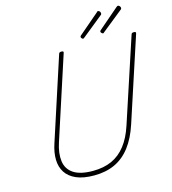

<svg xmlns="http://www.w3.org/2000/svg" viewBox="-171 -1392 1388 1549"><g transform="rotate(-15 522.5 -617.5)"><path d="M422 19Q332 19 273.5 -6.5Q215 -32 186 -77Q157 -122 155.5 -182.5Q154 -243 178 -315L401 -1000Q403 -1008 407.5 -1011.5Q412 -1015 424 -1015Q434 -1015 438 -1011.5Q442 -1008 439 -1000L215 -312Q187 -227 196 -160Q205 -93 260.5 -56Q316 -19 422 -19Q512 -19 579.5 -49.5Q647 -80 696 -143Q745 -206 776 -301L1006 -1000Q1008 -1008 1012.5 -1011.5Q1017 -1015 1029 -1015Q1049 -1015 1044 -1000L815 -301Q780 -194 725.5 -122.5Q671 -51 596 -16Q521 19 422 19ZM621 -1070Q615 -1070 609.5 -1076.5Q604 -1083 604 -1087Q604 -1089 604.5 -1092Q605 -1095 608 -1098L781 -1246Q785 -1249 786.5 -1251.5Q788 -1254 792 -1254Q798 -1254 803 -1250.5Q808 -1247 810.5 -1241.5Q813 -1236 813 -1232Q813 -1228 812.5 -1225.5Q812 -1223 810 -1220L633 -1077Q629 -1074 626.5 -1072Q624 -1070 621 -1070ZM788 -1070Q782 -1070 775.5 -1076.5Q769 -1083 769 -1087Q769 -1089 769.5 -1092Q770 -1095 773 -1098L945 -1246Q950 -1249 952.5 -1251.5Q955 -1254 959 -1254Q964 -1254 969 -1250.5Q974 -1247 977 -1241.5Q980 -1236 980 -1232Q980 -1228 979.5 -1225.5Q979 -1223 976 -1220L798 -1077Q795 -1074 792.5 -1072Q790 -1070 788 -1070Z"/></g></svg>

Font: Playwrite BE VLG Thin
Style: Regular
Weight: 250
Designer: Veronika Burian, José Scaglione
Foundry: TypeTogether
Version: Version 1.002